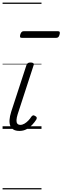

<svg xmlns="http://www.w3.org/2000/svg" viewBox="-20 -1000 484 1490"><path d="M131 16Q103 16 85.5 6Q68 -4 60 -23.5Q52 -43 54 -70.5Q56 -98 67 -133L185 -494Q190 -506 196.5 -510.5Q203 -515 218 -515Q232 -515 238.5 -509.5Q245 -504 241 -494L117 -113Q109 -87 108 -68.5Q107 -50 114.5 -40.5Q122 -31 138 -31Q154 -31 170 -40.5Q186 -50 200 -64.5Q214 -79 223 -94Q228 -101 235 -104Q242 -107 253 -100Q264 -94 265 -86.5Q266 -79 261 -71Q249 -52 230 -31.5Q211 -11 186.5 2.5Q162 16 131 16ZM151 -706Q138 -706 136 -712.5Q134 -719 137 -731Q141 -744 147 -751Q153 -758 165 -758H429Q441 -758 443.5 -751Q446 -744 442 -731Q439 -718 432.5 -712Q426 -706 415 -706ZM0 460H302V470H0ZM0 -20H302V0H0ZM0 -505H302V-500H0ZM0 -980H302V-970H0Z"/></svg>

Font: Playwrite NO Guides
Style: Regular
Weight: 400
Designer: Veronika Burian, José Scaglione
Foundry: TypeTogether
Version: Version 1.003